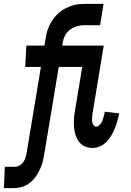

<svg xmlns="http://www.w3.org/2000/svg" viewBox="-57 -755 677 990"><path d="M-37 215 -32 105H20Q32 105 43.5 98.5Q55 92 62.5 81.5Q70 71 74 59Q78 47 80 35L154 -410H73L79 -520H172L178 -555Q180 -569 183.5 -584Q187 -599 193 -613Q199 -627 206.5 -640Q214 -653 224 -665.5Q234 -678 246 -688.5Q258 -699 271 -706.5Q284 -714 298.5 -720Q313 -726 328 -729.5Q343 -733 357 -734Q371 -735 386 -735H477L459 -625H381Q368 -625 355.5 -623Q343 -621 330.5 -616.5Q318 -612 306.5 -604Q295 -596 287 -585.5Q279 -575 274 -562.5Q269 -550 267 -537L264 -520H412L406 -410H246L172 35Q169 51 166 66.5Q163 82 157.5 97Q152 112 144.5 127Q137 142 127 156Q117 170 104.5 181.5Q92 193 77 200.5Q62 208 46 211.5Q30 215 15 215ZM420 8Q399 8 380 -0.5Q361 -9 349.5 -25Q338 -41 332 -61Q326 -81 324.5 -101.5Q323 -122 324.5 -144Q326 -166 330 -187L367 -410H293L298 -520H478L420 -169Q418 -159 417.5 -149Q417 -139 418 -129.5Q419 -120 424.5 -111Q430 -102 440 -102Q447 -102 453 -107.5Q459 -113 464 -120Q469 -127 471.5 -134.5Q474 -142 476.5 -149.5Q479 -157 480.5 -164.5Q482 -172 483 -179L558 -170Q554 -151 548.5 -132Q543 -113 535.5 -94Q528 -75 517.5 -57Q507 -39 492.5 -24Q478 -9 458.5 -0.5Q439 8 420 8Z"/></svg>

Font: Iosevka Extrabold Extended
Style: Italic
Weight: 800
Width: 7
Italic angle: -9°
Monospace: yes
Designer: Belleve Invis
Foundry: Belleve Invis
Version: Version 32.5.0; ttfautohint (v1.8.4)